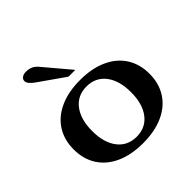

<svg xmlns="http://www.w3.org/2000/svg" viewBox="-194 -919 1096 1096"><g transform="rotate(-45 354.0 -371.0)"><path d="M48 -245Q48 -323 85 -380.5Q122 -438 191 -469Q260 -500 354 -500Q448 -500 517 -469Q586 -438 623 -380.5Q660 -323 660 -245Q660 -167 623 -109.5Q586 -52 517 -21Q448 10 354 10Q260 10 191 -21Q122 -52 85 -109.5Q48 -167 48 -245ZM511 -245Q511 -339 469 -393.5Q427 -448 354 -448Q281 -448 239 -393.5Q197 -339 197 -245Q197 -151 239 -96.5Q281 -42 354 -42Q427 -42 469 -96.5Q511 -151 511 -245ZM167 -668Q125 -697 125 -720Q125 -734 137 -743Q149 -752 169 -752Q192 -752 209 -744.5Q226 -737 241 -720L376 -560H321Z"/></g></svg>

Font: Fahkwang
Style: Bold
Weight: 700
Designer: Suppakit Chalermlarp | Katatrad Co.,Ltd.
Foundry: Cadson Demak Co.,Ltd.
Version: Version 1.000; ttfautohint (v1.6)